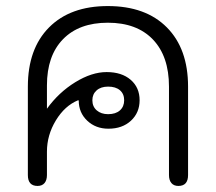

<svg xmlns="http://www.w3.org/2000/svg" viewBox="-20 -604 712 634"><path d="M72 -26V-318Q72 -443 142 -513.5Q212 -584 336 -584Q461 -584 531 -513.5Q601 -443 601 -318V-26Q601 10 569 10Q554 10 546 0.5Q538 -9 538 -26V-318Q538 -418 485 -473.5Q432 -529 336 -529Q241 -529 188 -474.5Q135 -420 135 -322V-245Q174 -299 228.5 -332.5Q283 -366 332 -366Q382 -366 411.5 -340.5Q441 -315 441 -273Q441 -232 412.5 -205.5Q384 -179 338 -179Q296 -179 268 -205.5Q240 -232 240 -272L238 -273Q194 -255 164.5 -206.5Q135 -158 135 -103V-26Q135 -9 127 0.5Q119 10 104 10Q72 10 72 -26ZM390 -273Q390 -294 376 -306Q362 -318 337 -318Q313 -318 299 -305.5Q285 -293 285 -273Q285 -252 299.5 -239.5Q314 -227 337 -227Q362 -227 376 -239.5Q390 -252 390 -273Z"/></svg>

Font: Kodchasan Light
Style: Regular
Weight: 300
Version: Version 1.000; ttfautohint (v1.6)